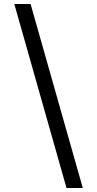

<svg xmlns="http://www.w3.org/2000/svg" viewBox="-20 -812 489 967"><path d="M52 -792H134L397 135H315Z"/></svg>

Font: uhindi15
Style: Book
Weight: 400
Designer: Jelle Bosma - Monotype Design Team
Foundry: Monotype Imaging Inc.
Version: Version 2.003